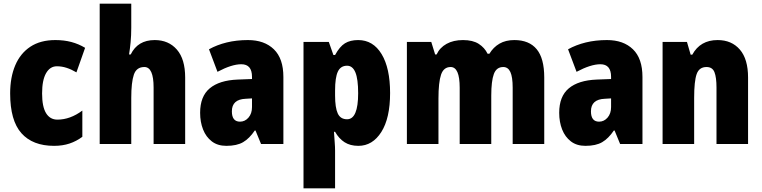

<svg xmlns="http://www.w3.org/2000/svg" viewBox="-20 -873 4125 1040"><path d="M273 -83Q157 -83 96 -151.5Q35 -220 35 -367Q35 -454 62.5 -519Q90 -584 144.5 -620Q199 -656 280 -656Q327 -656 366.5 -645.5Q406 -635 441 -614L394 -481Q367 -497 341 -505.5Q315 -514 288 -514Q251 -514 229.5 -476.5Q208 -439 208 -367Q208 -295 229.5 -260Q251 -225 291 -225Q360 -225 426 -274V-132Q394 -108 356.5 -95.5Q319 -83 273 -83Z M691 -723Q691 -681 687.5 -644.5Q684 -608 679 -578H688Q726 -656 818 -656Q893 -656 938 -604.5Q983 -553 983 -453V-93H812V-399Q812 -510 762 -510Q719 -510 705 -468.5Q691 -427 691 -343V-93H520V-853H691Z M1323 -656Q1412 -656 1463.5 -606Q1515 -556 1515 -456V-93H1394L1364 -166H1360Q1331 -123 1297 -103Q1263 -83 1206 -83Q1159 -83 1127.5 -107Q1096 -131 1080 -171.5Q1064 -212 1064 -262Q1064 -351 1116 -394.5Q1168 -438 1267 -442L1345 -445V-457Q1345 -525 1287 -525Q1235 -525 1158 -484L1112 -606Q1155 -630 1208 -643Q1261 -656 1323 -656ZM1311 -338Q1236 -335 1236 -270Q1236 -214 1280 -214Q1307 -214 1326 -236Q1345 -258 1345 -293V-340Z M1920 -656Q2001 -656 2047 -580Q2093 -504 2093 -369Q2093 -233 2045.5 -158Q1998 -83 1921 -83Q1877 -83 1846.5 -102.5Q1816 -122 1795 -159H1789Q1791 -127 1793 -102Q1795 -77 1795 -57V147H1624V-646H1761L1786 -575H1795Q1820 -621 1848.5 -638.5Q1877 -656 1920 -656ZM1860 -517Q1825 -517 1810 -485Q1795 -453 1795 -383V-356Q1795 -290 1809.5 -258.5Q1824 -227 1860 -227Q1920 -227 1920 -368Q1920 -445 1905 -481Q1890 -517 1860 -517Z M2766 -656Q2846 -656 2887 -606.5Q2928 -557 2928 -453V-93H2757V-398Q2757 -456 2744.5 -483Q2732 -510 2706 -510Q2669 -510 2655 -472Q2641 -434 2641 -355V-93H2470V-398Q2470 -510 2421 -510Q2383 -510 2369 -468.5Q2355 -427 2355 -339V-93H2184V-646H2316L2337 -578H2345Q2362 -615 2399 -635.5Q2436 -656 2488 -656Q2541 -656 2573 -635.5Q2605 -615 2621 -582H2631Q2652 -617 2685.5 -636.5Q2719 -656 2766 -656Z M3268 -656Q3357 -656 3408.5 -606Q3460 -556 3460 -456V-93H3339L3309 -166H3305Q3276 -123 3242 -103Q3208 -83 3151 -83Q3104 -83 3072.5 -107Q3041 -131 3025 -171.5Q3009 -212 3009 -262Q3009 -351 3061 -394.5Q3113 -438 3212 -442L3290 -445V-457Q3290 -525 3232 -525Q3180 -525 3103 -484L3057 -606Q3100 -630 3153 -643Q3206 -656 3268 -656ZM3256 -338Q3181 -335 3181 -270Q3181 -214 3225 -214Q3252 -214 3271 -236Q3290 -258 3290 -293V-340Z M3867 -656Q3943 -656 3987.5 -604.5Q4032 -553 4032 -453V-93H3861V-399Q3861 -454 3850 -482Q3839 -510 3807 -510Q3767 -510 3753.5 -471.5Q3740 -433 3740 -343V-93H3569V-646H3701L3721 -577H3730Q3773 -656 3867 -656Z"/></svg>

Font: Noto Sans Kannada UI Condensed Black
Style: Regular
Weight: 900
Width: 3
Designer: Jelle Bosma - Monotype Design Team
Foundry: Monotype Imaging Inc.
Version: Version 2.005; ttfautohint (v1.8.4.7-5d5b)